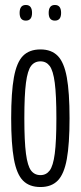

<svg xmlns="http://www.w3.org/2000/svg" viewBox="-20 -743 325 773"><path d="M25 -267Q25 -371 36 -431.5Q47 -492 72.5 -518Q98 -544 143 -544Q187 -544 212.5 -518Q238 -492 249 -431.5Q260 -371 260 -267Q260 -163 249 -102.5Q238 -42 212.5 -16Q187 10 143 10Q98 10 72.5 -16Q47 -42 36 -102.5Q25 -163 25 -267ZM78 -267Q78 -174 84.5 -124.5Q91 -75 105 -56.5Q119 -38 143 -38Q166 -38 180 -56.5Q194 -75 200.5 -124.5Q207 -174 207 -267Q207 -360 200.5 -409.5Q194 -459 180 -477.5Q166 -496 143 -496Q119 -496 105 -477.5Q91 -459 84.5 -409.5Q78 -360 78 -267ZM201 -660Q176 -660 176 -691Q176 -723 201 -723Q226 -723 226 -691Q226 -660 201 -660ZM84 -660Q59 -660 59 -691Q59 -723 84 -723Q109 -723 109 -691Q109 -660 84 -660Z"/></svg>

Font: Georama ExtraCondensed Light
Style: Regular
Weight: 300
Width: 2
Designer: Jean-Baptiste Levee
Foundry: Production Type
Version: Version 1.000